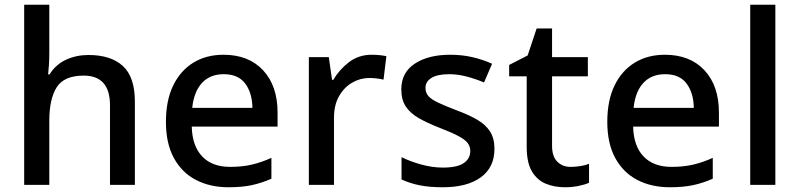

<svg xmlns="http://www.w3.org/2000/svg" viewBox="-20 -780 3373 810"><path d="M188 -558Q188 -531 186.5 -507Q185 -483 183 -466H189Q215 -508 258.5 -528Q302 -548 353 -548Q448 -548 498.5 -501.5Q549 -455 549 -351V0H444V-336Q444 -461 333 -461Q250 -461 219 -411.5Q188 -362 188 -271V0H82V-760H188Z M923 -549Q1029 -549 1090 -483.5Q1151 -418 1151 -305V-246H789Q791 -164 833 -120Q875 -76 951 -76Q1002 -76 1042.5 -85.5Q1083 -95 1125 -114V-26Q1084 -8 1042.5 1Q1001 10 944 10Q866 10 806.5 -21Q747 -52 713.5 -113.5Q680 -175 680 -266Q680 -356 710.5 -419Q741 -482 795.5 -515.5Q850 -549 923 -549ZM924 -467Q866 -467 832 -430Q798 -393 791 -325H1045Q1044 -388 1014.5 -427.5Q985 -467 924 -467Z M1548 -549Q1582 -549 1610 -543L1598 -444Q1586 -447 1570 -449Q1554 -451 1538 -451Q1500 -451 1466 -431.5Q1432 -412 1410.5 -374.5Q1389 -337 1389 -283V0H1283V-539H1367L1381 -443H1386Q1411 -486 1452 -517.5Q1493 -549 1548 -549Z M2066 -152Q2066 -74 2008.5 -32Q1951 10 1848 10Q1791 10 1749.5 1.5Q1708 -7 1674 -23V-117Q1710 -99 1757 -86Q1804 -73 1848 -73Q1909 -73 1936.5 -92Q1964 -111 1964 -143Q1964 -162 1953 -176.5Q1942 -191 1914 -206Q1886 -221 1834 -241Q1783 -261 1747 -281.5Q1711 -302 1692 -330.5Q1673 -359 1673 -403Q1673 -474 1730 -511.5Q1787 -549 1879 -549Q1929 -549 1972.5 -539Q2016 -529 2056 -511L2022 -432Q1987 -447 1949 -457Q1911 -467 1875 -467Q1826 -467 1800.5 -451.5Q1775 -436 1775 -409Q1775 -389 1787 -375Q1799 -361 1828.5 -347Q1858 -333 1908 -314Q1959 -295 1994 -274.5Q2029 -254 2047.5 -225Q2066 -196 2066 -152Z M2387 -76Q2408 -76 2429.5 -79.5Q2451 -83 2465 -89V-9Q2448 -1 2420.5 4.5Q2393 10 2364 10Q2319 10 2282.5 -5Q2246 -20 2224 -57Q2202 -94 2202 -161V-458H2128V-506L2206 -546L2244 -660H2309V-539H2460V-458H2309V-165Q2309 -120 2331 -98Q2353 -76 2387 -76Z M2785 -549Q2891 -549 2952 -483.5Q3013 -418 3013 -305V-246H2651Q2653 -164 2695 -120Q2737 -76 2813 -76Q2864 -76 2904.5 -85.5Q2945 -95 2987 -114V-26Q2946 -8 2904.5 1Q2863 10 2806 10Q2728 10 2668.5 -21Q2609 -52 2575.5 -113.5Q2542 -175 2542 -266Q2542 -356 2572.5 -419Q2603 -482 2657.5 -515.5Q2712 -549 2785 -549ZM2786 -467Q2728 -467 2694 -430Q2660 -393 2653 -325H2907Q2906 -388 2876.5 -427.5Q2847 -467 2786 -467Z M3251 0H3145V-760H3251Z"/></svg>

Font: Noto Sans Khmer UI Medium
Style: Regular
Weight: 500
Designer: Danh Hong and the Monotype Design Team
Foundry: Monotype Imaging Inc.
Version: Version 2.002; ttfautohint (v1.8.4.7-5d5b)